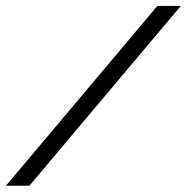

<svg xmlns="http://www.w3.org/2000/svg" viewBox="-47 -602 617 634"><path d="M-27.4 11.3 472.6 -582.3H550L50 11.3Z"/></svg>

Font: Playfair 5pt SemiExpanded Light
Style: Italic
Weight: 300
Width: 6
Italic angle: -15.6°
Designer: Claus Eggers Sørensen
Foundry: Claus Eggers Sørensen
Version: Version 2.203